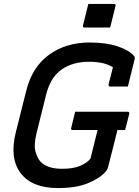

<svg xmlns="http://www.w3.org/2000/svg" viewBox="-20 -936 705 976"><path d="M429 -916H559Q570 -916 567 -905L540 -796H410Q399 -796 402 -807ZM362 -368H629Q639 -368 637 -357L616 -275H577Q565 -224 553 -179Q541 -134 530 -89Q527 -77 521.5 -69.5Q516 -62 508 -54Q480 -26 422.5 -3Q365 20 275 20Q142 20 84.5 -56.5Q27 -133 61 -266L113 -473Q143 -595 229 -657.5Q315 -720 436 -720Q519 -720 577.5 -700.5Q636 -681 661 -652Q668 -645 663 -630Q656 -599 647 -565Q638 -531 630 -496H541Q530 -496 532 -507Q537 -528 542.5 -548Q548 -568 554 -594Q532 -608 502.5 -615Q473 -622 433 -622Q349 -622 293 -582.5Q237 -543 215 -457L166 -260Q151 -199 160.5 -165Q170 -131 187 -113Q204 -96 230.5 -87Q257 -78 297 -78Q352 -78 387.5 -93Q423 -108 440 -130Q450 -171 458.5 -204.5Q467 -238 476 -275H351Q338 -275 342 -286Q347 -307 352 -327Q357 -347 362 -368Z"/></svg>

Font: Recursive Sn Lnr St Med
Style: Italic
Weight: 500
Italic angle: -15°
Version: Version 1.079;hotconv 1.0.112;makeotfexe 2.5.65598; ttfautoh